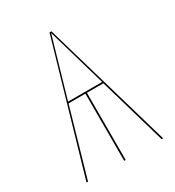

<svg xmlns="http://www.w3.org/2000/svg" viewBox="-166 -780 803 879"><g transform="rotate(-30 235.5 -340.0)"><path d="M327 -355H240V0H232V-355H143L41 0H33L230 -680H240L438 0H430ZM325 -363 235 -674 145 -363Z"/></g></svg>

Font: Fira Sans Compressed Eight
Style: Regular
Weight: 100
Width: 1
Designer: bBox Type GmbH & Carrois Corporate GbR & Edenspiekermann AG
Foundry: bBox Type GmbH & Carrois Corporate GbR & Edenspiekermann AG
Version: Version 4.301